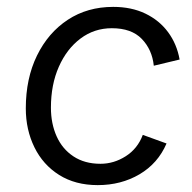

<svg xmlns="http://www.w3.org/2000/svg" viewBox="-20 -529 559 558"><path d="M264 9Q199 9 152 -20.5Q105 -50 80 -101Q55 -152 55 -214Q55 -301 87.5 -367.5Q120 -434 177 -471.5Q234 -509 309 -509Q362 -509 402.5 -489.5Q443 -470 468.5 -435.5Q494 -401 502 -356L427 -338Q422 -385 392 -416Q362 -447 305 -447Q254 -447 214 -417Q174 -387 151 -335Q128 -283 128 -216Q128 -170 144.5 -133Q161 -96 193.5 -74.5Q226 -53 272 -53Q311 -53 345.5 -75Q380 -97 395 -137L464 -112Q439 -54 385.5 -22.5Q332 9 264 9Z"/></svg>

Font: Kantumruy Pro
Style: Italic
Weight: 400
Italic angle: -13°
Designer: Sovichet Tep
Foundry: Sovichet Tep
Version: Version 1.002